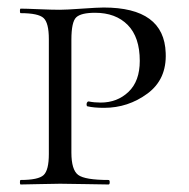

<svg xmlns="http://www.w3.org/2000/svg" viewBox="-20 -491 502 511"><path d="M170 -85Q170 -39 188 -25.5Q206 -12 269 -12Q272 -12 272 -6Q272 0 269 0Q252 0 209 -1Q166 -2 140 -2Q120 -2 84 -1Q48 0 35 0Q33 0 33 -6Q33 -12 35 -12Q82 -12 96 -25Q110 -38 110 -81V-387Q110 -430 96 -443Q82 -456 35 -456Q33 -456 33 -462Q33 -468 35 -468Q48 -468 83.5 -466.5Q119 -465 139 -465Q156 -465 198 -468Q240 -471 256 -471Q417 -471 421 -350Q424 -280 372.5 -242Q321 -204 257 -204Q230 -204 213 -208Q211 -208 210.5 -211.5Q210 -215 211.5 -218Q213 -221 216 -221Q231 -218 248 -218Q292 -218 322 -246.5Q352 -275 352 -329Q352 -392 320 -424.5Q288 -457 233 -457Q196 -457 183 -445Q170 -433 170 -385Z"/></svg>

Font: Cormorant SC
Style: Regular
Weight: 400
Designer: Christian Thalmann (Catharsis Fonts)
Version: Version 1.000;PS 002.000;hotconv 1.0.88;makeotf.lib2.5.64775